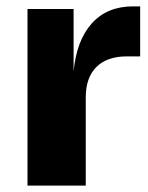

<svg xmlns="http://www.w3.org/2000/svg" viewBox="-20 -580 464 600"><path d="M248 0H65.9V-551.8H210V-356.9Q219.2 -453.6 266.8 -506.8Q314.5 -560.1 396 -560.1H418V-403.8H376Q314.5 -403.8 281.2 -370.6Q248 -337.4 248 -275.9Z"/></svg>

Font: Sora ExtraBold
Style: Regular
Weight: 800
Designer: Jonathan Barnbrook, Julián Moncada
Foundry: Barnbrook Fonts
Version: Version 2.000